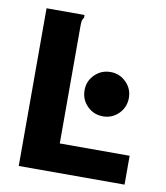

<svg xmlns="http://www.w3.org/2000/svg" viewBox="-73 -685 647 747"><g transform="rotate(10 250.0 -311.5)"><path d="M51 -623H201V-612Q196 -606 194.5 -599Q193 -592 193 -575V-114H469V0H51ZM340 -247Q303 -247 277.5 -272.5Q252 -298 252 -335Q252 -371 277.5 -396.5Q303 -422 340 -422Q376 -422 401.5 -396.5Q427 -371 427 -335Q427 -298 401.5 -272.5Q376 -247 340 -247Z"/></g></svg>

Font: Inconsolata Black
Style: Regular
Weight: 900
Monospace: yes
Designer: Raph Levien, Cyreal, Brenton Simpson
Foundry: Raph Levien, Cyreal, Google
Version: Version 3.001; ttfautohint (v1.8.2.53-6de2)